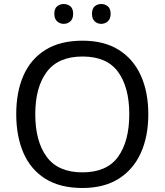

<svg xmlns="http://www.w3.org/2000/svg" viewBox="-20 -928 821 958"><path d="M720 -358Q720 -247 682.5 -164.5Q645 -82 572 -36Q499 10 391 10Q280 10 206.5 -36Q133 -82 97 -165Q61 -248 61 -359Q61 -469 97 -551Q133 -633 206.5 -679Q280 -725 392 -725Q499 -725 572 -679.5Q645 -634 682.5 -551.5Q720 -469 720 -358ZM156 -358Q156 -223 213 -145.5Q270 -68 391 -68Q513 -68 569 -145.5Q625 -223 625 -358Q625 -493 569 -569.5Q513 -646 392 -646Q271 -646 213.5 -569.5Q156 -493 156 -358ZM251 -859Q251 -885 265 -896.5Q279 -908 298 -908Q317 -908 331 -896.5Q345 -885 345 -859Q345 -834 331 -821.5Q317 -809 298 -809Q279 -809 265 -821.5Q251 -834 251 -859ZM439 -859Q439 -885 452.5 -896.5Q466 -908 485 -908Q504 -908 518 -896.5Q532 -885 532 -859Q532 -834 518 -821.5Q504 -809 485 -809Q466 -809 452.5 -821.5Q439 -834 439 -859Z"/></svg>

Font: Go Noto Kurrent-Regular
Style: Regular
Weight: 400
Designer: Monotype Design Team
Foundry: Monotype Imaging Inc.
Version: Version 2.012; ttfautohint (v1.8.4.7-5d5b)